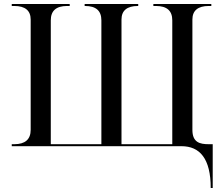

<svg xmlns="http://www.w3.org/2000/svg" viewBox="-20 -734 1119 964"><path d="M1038 210H1048V-10H1028C983 -10 946 -19 946 -82V-636C946 -681 974 -704 1028 -704H1041V-714H750V-704H763C818 -704 845 -680 845 -632V-10H590V-636C590 -681 618 -704 672 -704H674V-714H405V-704H407C462 -704 489 -680 489 -632V-10H235V-632C235 -680 262 -704 317 -704H330V-714H39V-704H52C106 -704 134 -681 134 -636V-82C134 -34 106 -10 52 -10H39V0H891C983 0 1038 62 1038 210Z"/></svg>

Font: Noto Serif Display
Style: Regular
Weight: 400
Designer: Monotype Design Team
Foundry: Monotype Imaging Inc.
Version: Version 2.009